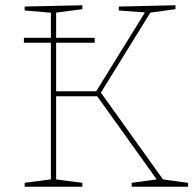

<svg xmlns="http://www.w3.org/2000/svg" viewBox="-20 -712 749 732"><path d="M71 -549V-568H341V-549ZM605 -23 594 -29 697 -15V0H482V-15L585 -29L581 -23L347 -350L360 -345H187L194 -352V-21L187 -29L294 -15V0H74V-15L181 -29L174 -21V-671L181 -663L74 -672V-687L294 -692V-677L187 -663L194 -671V-357L187 -364H354L343 -358L536 -670L540 -664L433 -672V-687L649 -692V-677L546 -663L557 -670L361 -353V-364Z"/></svg>

Font: Bitter Thin
Style: Regular
Weight: 100
Designer: Sol Matas, and Bitter project Authors
Foundry: Sol Matas
Version: Version 2.002